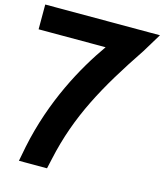

<svg xmlns="http://www.w3.org/2000/svg" viewBox="-159 -904 898 1048"><g transform="rotate(15 290.0 -379.5)"><path d="M35.5 -670H-34.5V-810H35.5H558.8H613.8L548.8 -703C383.3 -456 274.1 -261 218.9 -6L206.2 51H47.5L63.5 -32C120 -305 240.8 -524 344.2 -670Z"/></g></svg>

Font: Nordica Plus
Style: NordicaClassicRgExt
Weight: 500
Version: Version 1.01